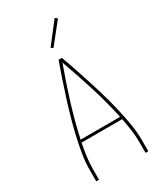

<svg xmlns="http://www.w3.org/2000/svg" viewBox="-234 -1049 968 1137"><g transform="rotate(-30 250.0 -480.5)"><path d="M72 0V-74Q72 -131 81.5 -187Q91 -243 104 -299Q117 -355 132.5 -409.5Q148 -464 165.5 -518.5Q183 -573 201 -627Q219 -681 239 -735H261Q281 -681 299 -627Q317 -573 334.5 -518.5Q352 -464 367.5 -409.5Q383 -355 396 -299Q409 -243 418.5 -187Q428 -131 428 -74V0H409V-74Q409 -116 403 -158Q397 -200 389 -242H111Q103 -200 97 -158Q91 -116 91 -74V0ZM385 -260Q360 -375 325 -487Q290 -599 250 -709Q210 -599 175 -487Q140 -375 115 -260ZM247 -810 233 -820 342 -961 358 -949Z"/></g></svg>

Font: Zed Mono Thin
Style: Regular
Weight: 100
Monospace: yes
Designer: Belleve Invis
Foundry: Belleve Invis
Version: Version 1.0.0; ttfautohint (v1.8.4)